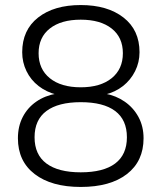

<svg xmlns="http://www.w3.org/2000/svg" viewBox="-20 -733 640 761"><path d="M300 8Q184 8 117.5 -43Q51 -94 51 -185Q51 -232 70 -269Q89 -306 123.5 -330Q158 -354 204 -362V-358Q164 -368 133 -392Q102 -416 85 -451Q68 -486 68 -526Q68 -614 131 -663.5Q194 -713 300 -713Q406 -713 469.5 -663.5Q533 -614 533 -526Q533 -486 515.5 -451Q498 -416 467.5 -392Q437 -368 396 -358V-362Q440 -354 474.5 -330Q509 -306 529 -269Q549 -232 549 -185Q549 -94 483 -43Q417 8 300 8ZM300 -50Q390 -50 436.5 -85Q483 -120 483 -189Q483 -258 436.5 -293Q390 -328 300 -328Q211 -328 164 -293Q117 -258 117 -189Q117 -120 164 -85Q211 -50 300 -50ZM300 -387Q378 -387 422.5 -423Q467 -459 467 -522Q467 -585 422.5 -620Q378 -655 300 -655Q222 -655 177.5 -620Q133 -585 133 -522Q133 -459 177.5 -423Q222 -387 300 -387Z"/></svg>

Font: Nunito Sans 9pt Light
Style: Regular
Weight: 300
Version: Version 3.101;gftools[0.9.27]